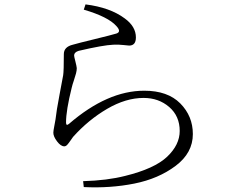

<svg xmlns="http://www.w3.org/2000/svg" viewBox="-20 -794 1040 856"><path d="M266.6 -141.6Q251 -141.6 234.4 -163.6Q217.8 -185.5 217.8 -202.1Q217.8 -210.9 222.2 -232.4Q226.6 -253.9 227.5 -261.7Q231.4 -298.8 245.6 -373Q259.8 -447.3 261.7 -459Q264.6 -478.5 264.6 -552.7Q264.6 -585 304.7 -594.7Q328.1 -601.6 402.3 -619.6Q476.6 -637.7 499 -644.5Q522.5 -652.3 499 -677.7Q462.9 -718.8 353.5 -751L361.3 -774.4Q470.7 -760.7 536.1 -711.9Q585.9 -675.8 585.9 -627Q585.9 -590.8 555.7 -590.8Q548.8 -590.8 529.8 -593.3Q510.7 -595.7 485.4 -594.7Q439.5 -592.8 331.1 -567.4Q310.5 -561.5 310.5 -545.9Q310.5 -542 315.9 -521Q321.3 -500 322.3 -490.2Q322.3 -479.5 318.8 -466.3Q315.4 -453.1 309.1 -434.6Q302.7 -416 299.8 -403.3Q274.4 -301.8 274.4 -248Q274.4 -230.5 288.1 -242.2Q459 -389.6 623 -389.6Q727.5 -389.6 783.7 -333Q839.8 -276.4 839.8 -196.3Q839.8 -112.3 763.2 -54.7Q686.5 2.9 579.1 24.4Q471.7 45.9 353.5 40L350.6 13.7Q458 10.7 538.1 -9.8Q668.9 -42 725.1 -95.2Q781.2 -148.4 781.2 -210Q781.2 -276.4 734.4 -316.9Q687.5 -357.4 620.1 -357.4Q541 -357.4 457.5 -308.6Q374 -259.8 305.7 -183.6Q302.7 -179.7 294.4 -167.5Q286.1 -155.3 279.8 -148.4Q273.4 -141.6 266.6 -141.6Z"/></svg>

Font: GenYoMin TW TTF Light
Style: Regular
Weight: 300
Version: Version 1.300